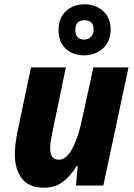

<svg xmlns="http://www.w3.org/2000/svg" viewBox="-20 -862 623 892"><path d="M184 10Q236 10 272 -17Q308 -44 337 -92H341L333 0H460L577 -549H414L361 -307Q344 -224 316 -172Q288 -120 254 -120Q213 -120 213 -173Q213 -187 215.5 -203.5Q218 -220 221 -236L286 -549H124L62 -254Q49 -191 49 -144Q49 -76 81.5 -33Q114 10 184 10ZM371 -605Q423 -605 458.5 -637.5Q494 -670 494 -725Q494 -779 459 -810.5Q424 -842 374 -842Q320 -842 286 -810Q252 -778 252 -722Q252 -667 285 -636Q318 -605 371 -605ZM372 -678Q330 -678 330 -723Q330 -768 373 -768Q415 -768 415 -724Q415 -703 402 -690.5Q389 -678 372 -678Z"/></svg>

Font: Noto Sans Display Extra
Style: Italic
Weight: 800
Italic angle: -12°
Designer: Monotype Design Team
Foundry: Monotype Imaging Inc.
Version: Version 1.900